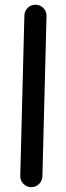

<svg xmlns="http://www.w3.org/2000/svg" viewBox="-20 -730 272 796"><path d="M108.9 45.9Q89.8 45.4 76.7 31.7Q63.5 18.1 64 -1L81.1 -665.5Q81.5 -684.6 95.2 -697.8Q108.9 -710.9 127.9 -710.4Q147 -710 160.2 -696.3Q173.3 -682.6 172.9 -663.6L155.8 1Q155.3 20 141.6 33.2Q127.9 46.4 108.9 45.9Z"/></svg>

Font: Mikhak-FD Medium
Style: Regular
Weight: 500
Designer: Amin Abedi
Version: Version 3.2